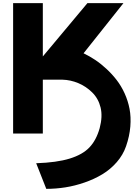

<svg xmlns="http://www.w3.org/2000/svg" viewBox="-20 -845 888 1215"><path d="M63 0V-825.2H251V-487.8L533.2 -825.2H761.2L508.8 -507.8Q546.4 -489.7 582 -466.1Q617.7 -442.4 653.3 -409.4Q689 -376.5 718 -338.9Q747.1 -301.3 768.6 -254.2Q790 -207 799.8 -156Q809.6 -105 804.7 -44.2Q799.8 16.6 777.8 80.1Q758.8 135.3 718.8 181.2Q678.7 227.1 627.7 257.8Q576.7 288.6 515.4 309.8Q454.1 331.1 393.6 340.6Q333 350.1 272.9 350.1L209 188Q339.8 183.6 421.4 158.4Q502.9 133.3 546.1 87.6Q589.4 42 610.8 -34.2Q630.4 -108.4 616.5 -165Q602.5 -221.7 563.2 -260.3Q523.9 -298.8 475.1 -319.1Q426.3 -339.4 375 -340.8H251V0Z"/></svg>

Font: Hussar Preview
Style: Bold
Weight: 700
Foundry: Cannot Into Space Fonts, PlusOne Fonts
Version: Version 2.29RC2 "Millennial"